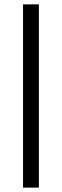

<svg xmlns="http://www.w3.org/2000/svg" viewBox="-20 -731 284 883"><path d="M158.7 -710.9V131.8H85.9V-710.9Z"/></svg>

Font: Vazirmatn RD UI FD
Style: Regular
Weight: 400
Designer: Saber Rastikerdar
Foundry: Saber Rastikerdar
Version: Version 33.003